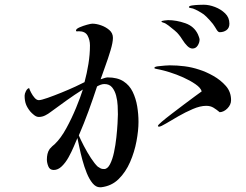

<svg xmlns="http://www.w3.org/2000/svg" viewBox="-20 -790 1040 811"><path d="M478 -307Q478 -322 477 -343.5Q476 -365 470.5 -386Q465 -407 453.5 -421Q442 -435 421 -435Q413 -435 405 -432Q397 -429 390 -425Q373 -373 354 -321Q335 -269 313 -218Q320 -201 334 -174Q348 -147 364 -122.5Q380 -98 393 -86Q401 -81 405.5 -78.5Q410 -76 420 -76Q434 -76 444.5 -96Q455 -116 461.5 -146.5Q468 -177 471.5 -209.5Q475 -242 476.5 -269Q478 -296 478 -307ZM565 -275Q565 -239 556.5 -193.5Q548 -148 529.5 -105.5Q511 -63 481 -33.5Q451 -4 407 1Q406 1 405 1Q404 1 402 1Q385 1 371 -16Q357 -33 346.5 -59Q336 -85 328 -114.5Q320 -144 315 -169Q310 -194 307 -207Q301 -193 291.5 -170.5Q282 -148 269.5 -125.5Q257 -103 241 -87.5Q225 -72 207 -72Q190 -72 184 -87.5Q178 -103 178 -116Q178 -128 180.5 -139.5Q183 -151 190 -161Q195 -167 200.5 -172Q206 -177 212 -182Q237 -206 260 -248Q283 -290 301.5 -335Q320 -380 330 -412Q295 -390 261.5 -366Q228 -342 194 -317Q184 -309 171 -302.5Q158 -296 144 -296Q134 -296 124 -304Q114 -312 108 -319Q95 -335 89.5 -350Q84 -365 84 -386Q84 -394 89.5 -405Q95 -416 103 -418Q105 -411 111.5 -398.5Q118 -386 126.5 -376.5Q135 -367 144 -367Q154 -367 181 -376.5Q208 -386 240 -399Q272 -412 299 -424.5Q326 -437 337 -443Q347 -480 353.5 -520Q360 -560 360 -598Q360 -621 350 -639.5Q340 -658 313 -658Q311 -658 306 -657.5Q301 -657 301 -661Q301 -668 316 -674.5Q331 -681 347.5 -685.5Q364 -690 370 -690Q387 -690 407 -683Q427 -676 442 -663Q457 -650 457 -630Q457 -611 447 -577.5Q437 -544 424.5 -510Q412 -476 405 -455Q411 -457 420 -460Q429 -463 435 -463Q476 -463 501.5 -446.5Q527 -430 540.5 -402Q554 -374 559.5 -341Q565 -308 565 -275ZM956 -367Q956 -348 941 -332.5Q926 -317 908 -316Q895 -327 882 -335Q869 -343 851 -343Q826 -343 794.5 -329.5Q763 -316 733.5 -299Q704 -282 681.5 -268.5Q659 -255 652 -255Q647 -255 647 -258Q647 -262 663.5 -276Q680 -290 705.5 -309.5Q731 -329 757.5 -349Q784 -369 804.5 -384Q825 -399 832 -404Q828 -419 805.5 -434.5Q783 -450 754 -463Q725 -476 697.5 -484.5Q670 -493 655 -496Q653 -497 642.5 -498.5Q632 -500 632 -503Q632 -508 646.5 -510Q661 -512 677 -513Q693 -514 697 -514Q729 -514 760 -510Q791 -506 821 -496Q850 -487 881 -469.5Q912 -452 934 -427Q956 -402 956 -367ZM823 -623Q823 -610 815 -597.5Q807 -585 793 -585Q782 -585 771 -596Q760 -607 751 -621.5Q742 -636 735 -644Q730 -651 717.5 -661.5Q705 -672 692 -682Q679 -692 671 -694Q669 -695 665.5 -696Q662 -697 662 -699Q662 -702 674.5 -703.5Q687 -705 690 -705Q725 -705 762.5 -692Q800 -679 816 -645Q818 -641 820.5 -633.5Q823 -626 823 -623ZM949 -690Q949 -672 937 -663Q925 -654 908 -654Q902 -654 896 -663Q890 -672 888 -676Q882 -687 866 -704.5Q850 -722 841 -729Q831 -736 818.5 -743Q806 -750 795 -754Q793 -755 785.5 -756Q778 -757 778 -760Q778 -765 791.5 -767Q805 -769 820.5 -769.5Q836 -770 841 -770Q863 -770 888 -760.5Q913 -751 931 -733.5Q949 -716 949 -690Z"/></svg>

Font: Kaisei HarunoUmi
Style: Regular
Weight: 400
Designer: Font-Kai, 金井和夫
Foundry: KAZUO KANAI
Version: Version 5.003